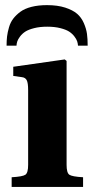

<svg xmlns="http://www.w3.org/2000/svg" viewBox="-20 -736 365 756"><path d="M25.9 0V-38.1Q69.3 -40.5 80.1 -48.1Q90.8 -55.7 90.8 -86.9V-380.9Q90.8 -409.7 85.2 -420.2Q79.6 -430.7 66.9 -432.1L32.2 -437V-473.1L234.9 -502L242.2 -496.1V-86.9Q242.2 -55.7 252.9 -48.1Q263.7 -40.5 307.1 -38.1V0ZM325.2 -556.2H287.1Q286.6 -564.9 283.9 -573.2Q281.2 -581.5 272.9 -592.5Q264.6 -603.5 252.2 -611.6Q239.7 -619.6 217.5 -625.2Q195.3 -630.9 166 -630.9Q136.7 -630.9 114.5 -625.2Q92.3 -619.6 79.8 -611.6Q67.4 -603.5 59.1 -592.5Q50.8 -581.5 48.1 -573.2Q45.4 -564.9 44.9 -556.2H5.9Q5.9 -576.2 7.8 -592.5Q9.8 -608.9 15.4 -628.4Q21 -647.9 32.2 -662.6Q43.5 -677.2 60.3 -689.7Q77.1 -702.1 104 -709Q130.9 -715.8 165 -715.8Q206.5 -715.8 236.6 -706.1Q266.6 -696.3 283.4 -681.9Q300.3 -667.5 310.1 -645Q319.8 -622.6 322.5 -602.5Q325.2 -582.5 325.2 -556.2Z"/></svg>

Font: Linguistics Pro
Style: Bold
Weight: 700
Designer: Stefan Peev, Context Ltd
Foundry: Stefan Peev, Context Ltd
Version: Version 001.000